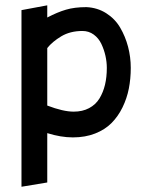

<svg xmlns="http://www.w3.org/2000/svg" viewBox="-20 -524 584 724"><path d="M305.2 -497.1Q261.2 -497.1 228.8 -487.5Q196.3 -478 158.2 -458V-503.9L61 -485.8V180.2L158.2 164.1V-22Q209.5 -5.9 254.9 -5.9Q301.3 -5.9 338.6 -20.5Q376 -35.2 400.6 -60.1Q425.3 -85 441.9 -118.9Q458.5 -152.8 465.8 -189.9Q473.1 -227.1 473.1 -268.1Q473.1 -308.6 462.9 -347.7Q452.6 -386.7 433.1 -419.9Q413.6 -453.1 380.6 -474.1Q347.7 -495.1 306.2 -497.1ZM257.8 -103Q218.3 -103 158.2 -126V-342.8Q177.2 -366.7 210.9 -387Q244.6 -407.2 291 -407.2Q314.9 -407.2 333.5 -393.6Q352.1 -379.9 362.3 -358.2Q372.6 -336.4 377.7 -313.2Q382.8 -290 382.8 -268.1Q382.8 -233.4 376 -204.6Q369.1 -175.8 355 -152.6Q340.8 -129.4 315.9 -116.2Q291 -103 257.8 -103Z"/></svg>

Font: Comic Neue Angular
Style: Bold
Weight: 700
Designer: Craig Rozynski
Foundry: Craig Rozynski
Version: Version 2.003